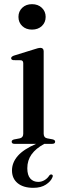

<svg xmlns="http://www.w3.org/2000/svg" viewBox="-20 -690 301 921"><path d="M133.5 -548Q104.5 -548 86.5 -565.2Q68.5 -582.5 68.5 -609Q68.5 -635.5 86.8 -652.8Q105 -670 133.5 -670Q162.5 -670 180.8 -652.5Q199 -635 199 -609Q199 -582.5 180.8 -565.2Q162.5 -548 133.5 -548ZM189.5 -444V-49Q189.5 -30 206 -26.5L232.5 -21.5Q244.5 -18.5 244.5 -10.5Q244.5 0 230 0H192.5Q152 22 131.5 50.5Q111 79 111 117Q111 150 125.2 166.2Q139.5 182.5 163.5 182.5Q179.5 182.5 193.8 174Q208 165.5 216 152.5Q221.5 145.5 227.5 147Q236.5 149.5 231.5 160.5Q224 180 200.2 195.5Q176.5 211 140 211Q92 211 64.8 188.8Q37.5 166.5 37.5 127.5Q37.5 90 65.2 58Q93 26 153.5 0H49.5Q36 0 36 -10.5Q36 -18 47 -21L75.5 -26.5Q91.5 -30.5 91.5 -48.5V-386.5Q91.5 -400 80 -401L44 -401.5Q33.5 -403 33.5 -411Q33.5 -418 46 -423L146 -454Q165 -460.5 173 -460.5Q189.5 -460.5 189.5 -444Z"/></svg>

Font: Fraunces 72pt S000
Style: Regular
Weight: 400
Version: Version 1.000; ttfautohint (v1.8.3)